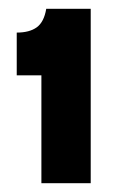

<svg xmlns="http://www.w3.org/2000/svg" viewBox="-20 -686 261 436"><path d="M74 -270V-515H18V-612Q47 -612 63.5 -624Q80 -636 85 -666H186V-270Z"/></svg>

Font: Bricolage Grotesque 96pt SemiBold
Style: Regular
Weight: 600
Designer: Mathieu Triay
Foundry: Atelier Triay
Version: Version 1.001; ttfautohint (v1.8.4.7-5d5b);gftools[0.9.33.de